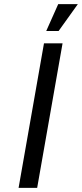

<svg xmlns="http://www.w3.org/2000/svg" viewBox="-20 -910 397 930"><path d="M70 0 193 -700H283L160 0ZM204 -760 262 -890H357L264 -760Z"/></svg>

Font: Cuprum
Style: Italic
Weight: 400
Italic angle: -10°
Designer: Jovanny Lemonad
Foundry: Jovanny Lemonad
Version: Version 3.000